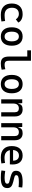

<svg xmlns="http://www.w3.org/2000/svg" viewBox="1953 -2725 782 4728"><g transform="rotate(90 2344.0 -361.0)"><path d="M342.8 9.8Q210.4 9.8 138.4 -59.8Q66.4 -129.4 66.4 -259.8Q66.4 -386.7 134.5 -457Q202.6 -527.3 329.1 -527.3Q404.8 -527.3 458.7 -499.3Q512.7 -471.2 535.6 -419.9L456.1 -359.9Q434.1 -395.5 399.9 -415Q365.7 -434.6 325.2 -434.6Q252 -434.6 211.4 -390.4Q170.9 -346.2 170.9 -264.6Q170.9 -176.3 218.5 -129.6Q266.1 -83 354.5 -83Q390.6 -83 426.8 -86.4Q462.9 -89.8 497.1 -95.7L508.8 -4.9Q468.8 3.9 426 6.8Q383.3 9.8 342.8 9.8Z M878.9 9.8Q771.5 9.8 711.9 -60.5Q652.3 -130.9 652.3 -258.8Q652.3 -387.2 711.9 -457.3Q771.5 -527.3 878.9 -527.3Q986.8 -527.3 1046.1 -457.3Q1105.5 -387.2 1105.5 -258.8Q1105.5 -130.9 1046.1 -60.5Q986.8 9.8 878.9 9.8ZM878.9 -83Q936 -83 967 -128.9Q998 -174.8 998 -258.8Q998 -343.3 967 -388.9Q936 -434.6 878.9 -434.6Q821.8 -434.6 790.8 -388.9Q759.8 -343.3 759.8 -258.8Q759.8 -174.8 790.8 -128.9Q821.8 -83 878.9 -83Z M1542 9.8Q1452.1 9.8 1412.1 -39.1Q1372.1 -87.9 1372.1 -195.3V-732.4H1475.6V-200.2Q1475.6 -159.2 1483.4 -133.3Q1491.2 -107.4 1513.9 -95.2Q1536.6 -83 1581.1 -83Q1621.6 -83 1684.6 -101.6L1696.3 -10.7Q1656.7 0 1620.4 4.9Q1584 9.8 1542 9.8ZM1219.7 -641.6V-732.4H1380.9V-641.6Z M2050.8 9.8Q1943.4 9.8 1883.8 -60.5Q1824.2 -130.9 1824.2 -258.8Q1824.2 -387.2 1883.8 -457.3Q1943.4 -527.3 2050.8 -527.3Q2158.7 -527.3 2218 -457.3Q2277.3 -387.2 2277.3 -258.8Q2277.3 -130.9 2218 -60.5Q2158.7 9.8 2050.8 9.8ZM2050.8 -83Q2107.9 -83 2138.9 -128.9Q2169.9 -174.8 2169.9 -258.8Q2169.9 -343.3 2138.9 -388.9Q2107.9 -434.6 2050.8 -434.6Q1993.7 -434.6 1962.6 -388.9Q1931.6 -343.3 1931.6 -258.8Q1931.6 -174.8 1962.6 -128.9Q1993.7 -83 2050.8 -83Z M2744.1 0V-336.9Q2744.1 -383.8 2719.7 -409.2Q2695.3 -434.6 2651.4 -434.6Q2529.3 -434.6 2529.3 -291L2499 -423.8H2539.1Q2543.5 -476.1 2577.1 -501.7Q2610.8 -527.3 2675.8 -527.3Q2757.8 -527.3 2802.7 -477.5Q2847.7 -427.7 2847.7 -336.9V0ZM2425.8 0V-517.6H2519.5L2529.3 -408.2V0Z M3330.1 0V-336.9Q3330.1 -383.8 3305.7 -409.2Q3281.2 -434.6 3237.3 -434.6Q3115.2 -434.6 3115.2 -291L3085 -423.8H3125Q3129.4 -476.1 3163.1 -501.7Q3196.8 -527.3 3261.7 -527.3Q3343.8 -527.3 3388.7 -477.5Q3433.6 -427.7 3433.6 -336.9V0ZM3011.7 0V-517.6H3105.5L3115.2 -408.2V0Z M3853.5 9.8Q3721.2 9.8 3649.2 -59.8Q3577.1 -129.4 3577.1 -259.8Q3577.1 -386.7 3638.2 -457Q3699.2 -527.3 3810.5 -527.3Q3915.5 -527.3 3972.9 -463.9Q4030.3 -400.4 4030.3 -279.3Q4030.3 -243.7 4027.3 -212.9H3664.1V-292H3936.5Q3936.5 -361.8 3903.3 -399.2Q3870.1 -436.5 3811.5 -436.5Q3745.6 -436.5 3709.2 -391.6Q3672.9 -346.7 3672.9 -264.6Q3672.9 -174.8 3722.9 -127.9Q3772.9 -81.1 3865.2 -81.1Q3897.5 -81.1 3928.7 -84.7Q3960 -88.4 3992.2 -94.7L4004.9 -3.9Q3959 4.9 3920.9 7.3Q3882.8 9.8 3853.5 9.8Z M4354.5 9.8Q4295.9 9.8 4254.2 6.3Q4212.4 2.9 4177.7 -4.9L4189.5 -98.6Q4240.7 -90.8 4280 -86.9Q4319.3 -83 4354.5 -83Q4433.1 -83 4468.5 -98.4Q4503.9 -113.8 4503.9 -147.5Q4503.9 -170.9 4491.5 -182.4Q4479 -193.8 4453.1 -200.2L4334 -230.5Q4257.3 -250 4221.4 -278.8Q4185.5 -307.6 4185.5 -366.2Q4185.5 -451.2 4250.7 -489.3Q4315.9 -527.3 4460.9 -527.3Q4498.5 -527.3 4531 -525.1Q4563.5 -522.9 4597.7 -517.6L4586.9 -427.7Q4547.4 -431.6 4517.1 -433.1Q4486.8 -434.6 4458 -434.6Q4371.1 -434.6 4332 -419.7Q4293 -404.8 4293 -371.1Q4293 -348.6 4309.1 -338.6Q4325.2 -328.6 4358.4 -320.3L4454.1 -296.9Q4535.6 -277.3 4573.5 -244.6Q4611.3 -211.9 4611.3 -149.4Q4611.3 -65.9 4550.3 -28.1Q4489.3 9.8 4354.5 9.8Z"/></g></svg>

Font: Cascadia Mono
Style: Regular
Weight: 400
Monospace: yes
Designer: Aaron Bell
Foundry: Saja Typeworks
Version: Version 2404.023